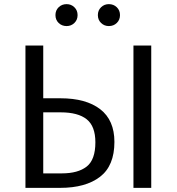

<svg xmlns="http://www.w3.org/2000/svg" viewBox="-20 -908 854 928"><path d="M302 -782Q279 -782 263.5 -797Q248 -812 248 -835Q248 -858 263.5 -873Q279 -888 302 -888Q324 -888 339.5 -873Q355 -858 355 -835Q355 -812 339.5 -797Q324 -782 302 -782ZM506 -888Q529 -888 544.5 -873Q560 -858 560 -835Q560 -812 544.5 -797Q529 -782 506 -782Q484 -782 468.5 -797Q453 -812 453 -835Q453 -858 468.5 -873Q484 -888 506 -888ZM272 -433Q396 -433 464.5 -380Q533 -327 533 -222Q533 -107 463.5 -53.5Q394 0 271 0H103V-688H189V-433ZM625 -688H711V0H625ZM279 -70Q357 -70 399 -103Q441 -136 441 -220Q441 -298 399 -331.5Q357 -365 273 -365H189V-70Z"/></svg>

Font: FiraGO Book
Style: Regular
Weight: 350
Designer: bBox Type
Foundry: bBox Type GmbH
Version: Version 1.001;PS 001.001;hotconv 1.0.88;makeotf.lib2.5.64775